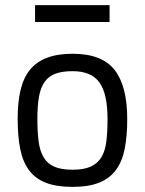

<svg xmlns="http://www.w3.org/2000/svg" viewBox="-20 -720 568 750"><path d="M264 -510Q378 -510 427.5 -447Q477 -384 477 -255Q477 -190 467.5 -140.5Q458 -91 434 -57.5Q410 -24 368.5 -7Q327 10 264 10Q201 10 159.5 -6Q118 -22 93.5 -55Q69 -88 59 -138Q49 -188 49 -257Q49 -321 60.5 -369Q72 -417 97.5 -448Q123 -479 164 -494.5Q205 -510 264 -510ZM264 -57Q308 -57 335 -69.5Q362 -82 376.5 -106.5Q391 -131 395.5 -168Q400 -205 400 -255Q400 -355 368 -398.5Q336 -442 264 -442Q224 -442 197.5 -432.5Q171 -423 155 -401Q139 -379 132.5 -343.5Q126 -308 126 -257Q126 -204 131 -166.5Q136 -129 151 -104.5Q166 -80 193 -68.5Q220 -57 264 -57ZM117 -700H408V-634H117Z"/></svg>

Font: Panefresco 400wt
Style: Regular
Weight: 400
Foundry: Campivisivi & Chank Co
Version: Version 1.002